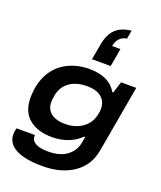

<svg xmlns="http://www.w3.org/2000/svg" viewBox="-189 -1003 1107 1318"><g transform="rotate(20 364.5 -343.5)"><path d="M540 -884.8 528.8 -823.2Q496.6 -818.8 476.3 -797.1Q456.1 -775.4 450.2 -740.2H511.2L487.8 -607.9H351.1L372.1 -724.1Q385.7 -799.8 426 -838.6Q466.3 -877.4 540 -884.8ZM282.2 198.2Q151.9 198.2 85.9 162.1Q20 126 20 61Q20 37.6 26.9 15.1H162.1Q161.1 21 161.1 25.9Q161.1 56.2 193.1 73.5Q225.1 90.8 283.2 90.8Q371.6 90.8 421.9 52Q472.2 13.2 482.9 -48.8Q483.9 -56.2 486.6 -69.6Q489.3 -83 490.2 -89.8H481.9Q444.3 -51.8 390.6 -31.5Q336.9 -11.2 275.9 -11.2Q169.4 -11.2 107.2 -62.7Q44.9 -114.3 44.9 -215.8Q44.9 -313 83 -386.2Q122.1 -460.9 194.6 -500Q267.1 -539.1 358.9 -539.1Q504.9 -539.1 559.1 -443.8H566.9L592.8 -526.9H704.1L618.2 -39.1Q597.7 76.2 507.3 137.2Q417 198.2 282.2 198.2ZM329.1 -127Q402.8 -127 455.3 -164.3Q507.8 -201.7 521 -268.1Q525.9 -292 525.9 -306.2Q525.9 -362.8 488.5 -392.8Q451.2 -422.9 382.8 -422.9Q305.7 -422.9 255.4 -386.5Q205.1 -350.1 193.8 -283.2Q189 -251 189 -236.8Q189 -184.6 225.6 -155.8Q262.2 -127 329.1 -127Z"/></g></svg>

Font: Archivo Expanded SemiBold
Style: Italic
Weight: 600
Width: 7
Italic angle: -10°
Designer: Hector Gatti
Foundry: Omnibus-Type
Version: Version 2.001